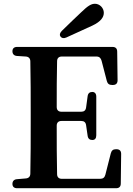

<svg xmlns="http://www.w3.org/2000/svg" viewBox="-20 -992 705 1019"><path d="M301 -798C308 -789 318 -787 332 -793C376 -813 423 -834 470 -856C517 -878 531 -902 531 -924C531 -950 509 -972 484 -972C464 -972 446 -961 411 -927C381 -899 345 -864 308 -828C297 -816 295 -807 301 -798ZM71 7H596C612 7 621 -1 621 -18L623 -175C623 -192 614 -200 598 -200H595C580 -200 572 -193 568 -178L539 -64C535 -49 526 -43 511 -43H308C292 -43 283 -52 283 -68C281 -150 281 -234 281 -325C281 -341 290 -350 306 -350H411C426 -350 435 -343 437 -327L445 -272C447 -256 456 -249 470 -249C484 -249 491 -258 491 -274V-479C491 -495 483 -504 470 -504C456 -504 447 -497 445 -481L437 -422C435 -406 426 -399 411 -399H306C290 -399 281 -408 281 -424C281 -508 281 -589 283 -667C283 -683 292 -692 308 -692H492C507 -692 515 -684 519 -670L547 -562C551 -547 560 -541 575 -541H579C595 -541 604 -549 604 -566L602 -718C602 -735 593 -743 577 -743H71C55 -743 46 -735 46 -720C46 -705 55 -696 70 -695L117 -692C132 -691 141 -682 141 -666C143 -576 143 -484 143 -393V-343C143 -252 143 -160 141 -71C141 -55 132 -46 117 -45L70 -41C55 -40 46 -31 46 -16C46 -1 55 7 71 7Z"/></svg>

Font: 寒蝉锦书宋Pro Soft
Style: Regular
Weight: 700
Designer: 寒蝉锦书宋{Warren} 思源宋体{Ryoko NISHIZUKA 西塚涼子 (kana & ideographs); Frank Grießhammer (Latin, Greek & Cyrillic); Wenlong ZHANG 
Foundry: Adobe & ChillType
Version: Version 2.000;Glyphs 3.1.1 (3135)